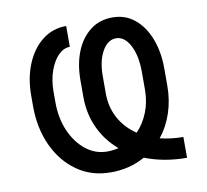

<svg xmlns="http://www.w3.org/2000/svg" viewBox="-67 -627 765 709"><g transform="rotate(-10 315.5 -272.0)"><path d="M579.5 -72.4V5.7Q535.2 5.7 495.7 -1.6Q456.3 -8.9 422.2 -22.4Q364.7 9.9 294 9.9Q221.6 9.9 167.3 -28.4Q112.9 -66.8 82.7 -132.5Q52.6 -198.2 52.6 -279.8V-319.6Q52.6 -385.7 74.2 -438Q95.9 -490.4 134.6 -520.8Q173.3 -551.1 224.4 -551.1V-473Q201 -473 180.9 -452.8Q160.9 -432.5 148.6 -397.7Q136.4 -362.9 136.4 -319.6V-279.8Q136.4 -220.9 157.1 -172.9Q177.9 -125 213.6 -96.6Q249.3 -68.2 294 -68.2Q315.7 -68.2 336.3 -73.5Q290.5 -112.2 266 -165.7Q241.5 -219.1 241.5 -281.2V-343.8Q241.5 -404.8 260.5 -451.9Q279.5 -498.9 314.5 -525.7Q349.4 -552.6 397.7 -552.6Q446 -552.6 481 -523.6Q516 -494.7 535 -445.1Q554 -395.6 554 -333.8V-269.9Q554 -215.2 538 -167.3Q522 -119.3 492.5 -82.7Q533.4 -72.4 579.5 -72.4ZM412.3 -117.9Q439.3 -145.6 454.7 -184.7Q470.2 -223.7 470.2 -269.9V-335.2Q470.2 -396.7 449.8 -435.5Q429.3 -474.4 397.7 -474.4Q366.1 -474.4 345.7 -438.2Q325.3 -402 325.3 -345.2V-279.8Q325.3 -229 348 -187.3Q370.7 -145.6 412.3 -117.9Z"/></g></svg>

Font: Inter Alia
Style: Regular
Weight: 400
Designer: Rasmus Andersson (Latin, Greek, Cyrillic etc.) and Evan from Shavian.info (Shavian, old style figures)
Foundry: Shavian.info
Version: Version 0.001;git-37ab20767